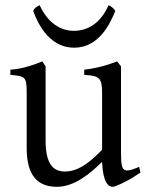

<svg xmlns="http://www.w3.org/2000/svg" viewBox="-20 -706 569 741"><path d="M305 -437V-417C364 -414 374 -405 374 -347V-128C337 -90 288 -44 231 -44C186 -44 156 -72 156 -163V-450L143 -469C73 -440 32 -438 20 -437V-417C78 -412 83 -410 83 -347V-136C83 -55 106 15 199 15C269 15 328 -37 374 -81C377 -1 399 15 415 15C427 15 469 -7 488 -18L522 -40L517 -62C496 -53 481 -48 471 -48C449 -48 447 -70 447 -124V-450L432 -469C371 -446 331 -440 305 -437ZM399 -686C369 -617 319 -587 265 -587C212 -587 164 -619 133 -686C121 -680 114 -676 108 -664C159 -523 245 -522 267 -522C362 -522 406 -616 425 -664C418 -675 411 -680 399 -686Z"/></svg>

Font: Temporarium
Style: Regular
Weight: 400
Version: Version 1.1